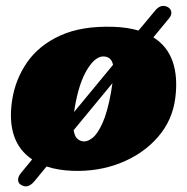

<svg xmlns="http://www.w3.org/2000/svg" viewBox="-20 -578 650 666"><path d="M54.5 64Q43.5 59 42.8 47.2Q42 35.5 52 23L91.5 -25Q0.5 -86.5 22 -230Q33 -302.5 74 -361.8Q115 -421 189.2 -454.8Q263.5 -488.5 372.5 -485Q422 -483.5 460.5 -472L517.5 -540.5Q538 -566 562 -553.5Q572.5 -547.5 574.2 -536.8Q576 -526 566.5 -514.5L512 -448.5Q560 -418.5 578.8 -364.8Q597.5 -311 588 -237.5Q578 -160 527.2 -102Q476.5 -44 398.8 -13Q321 18 230.5 14.5Q180.5 12.5 141.5 -0.5L99.5 50.5Q77 77.5 54.5 64ZM239 -203Q238 -196 237 -189.5L372 -353Q367 -379.5 342.5 -382Q312.5 -385.5 283 -338Q253.5 -290.5 239 -203ZM269 -87.5Q283.5 -86 301 -99.8Q318.5 -113.5 335.5 -151Q352.5 -188.5 365 -257Q368 -275 370 -289.5L235.5 -126.5Q238.5 -106.5 247.2 -97.8Q256 -89 269 -87.5Z"/></svg>

Font: Fraunces 9pt SuperSoft Black
Style: Italic
Weight: 900
Italic angle: -16°
Version: Version 1.000;[0bf87f6ff]